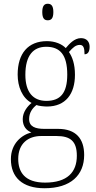

<svg xmlns="http://www.w3.org/2000/svg" viewBox="-20 -762 513 1022"><path d="M234 -654C252 -654 264 -663 264 -698C264 -732 252 -742 234 -742C217 -742 205 -732 205 -698C205 -663 217 -654 234 -654ZM217 240C357 240 428 170 428 63C428 -23 385 -76 289 -76H216C168 -76 135 -88 135 -128C135 -163 153 -186 174 -203C185 -198 215 -195 230 -195C329 -195 379 -262 379 -364C379 -421 365 -459 347 -485C368 -509 383 -523 405 -523C424 -523 430 -507 430 -473C449 -473 457 -489 457 -513C457 -538 443 -559 411 -559C375 -559 348 -527 330 -506C310 -527 274 -543 230 -543C129 -543 74 -477 74 -365C74 -301 98 -241 148 -214C127 -197 101 -166 101 -128C101 -88 122 -67 147 -57C95 -44 38 2 38 85C38 181 98 240 217 240ZM227 -225C157 -225 115 -270 115 -364C115 -468 158 -513 226 -513C299 -513 338 -471 338 -365C338 -265 300 -225 227 -225ZM220 210C111 210 77 153 77 84C77 1 131 -38 199 -38H281C355 -38 389 -10 389 67C389 154 339 210 220 210Z"/></svg>

Font: Noto Serif Devanagari SemiCondensed ExtraLight
Style: Regular
Weight: 200
Width: 4
Designer: Universal Thirst, Indian Type Foundry and the Monotype Design Team
Foundry: Monotype Imaging Inc.
Version: Version 2.004